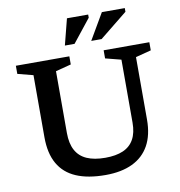

<svg xmlns="http://www.w3.org/2000/svg" viewBox="-97 -1005 1037 1105"><g transform="rotate(-10 421.0 -452.5)"><path d="M635.5 -259.5V-627L544 -650.5V-698H811V-650.5L720.5 -627V-262Q720.5 -172 686.8 -111.2Q653 -50.5 588.5 -19.8Q524 11 431 11Q328.5 11 259.8 -18.5Q191 -48 156.2 -109.2Q121.5 -170.5 121.5 -264V-627L31 -650.5V-698H343.5V-650.5L253 -627V-266Q253 -204.5 274.5 -164.8Q296 -125 339 -106Q382 -87 447 -87Q509 -87 551 -105.2Q593 -123.5 614.2 -161.8Q635.5 -200 635.5 -259.5ZM483 -763.5 572 -916H706V-894.5L543.5 -763.5ZM329 -763.5 368 -916H492V-897.5L385.5 -763.5Z"/></g></svg>

Font: Newsreader 9pt Medium
Style: Regular
Weight: 500
Designer: Hugues Gentile
Foundry: Production Type
Version: Version 1.003